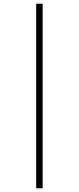

<svg xmlns="http://www.w3.org/2000/svg" viewBox="-20 -731 426 1040"><path d="M176 -711H211V289H176Z"/></svg>

Font: Ysabeau Light
Style: Regular
Weight: 300
Designer: Christian Thalmann (Catharsis Fonts)
Version: Version 0.003